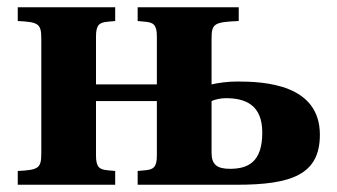

<svg xmlns="http://www.w3.org/2000/svg" viewBox="-20 -510 930 530"><path d="M29 0H298V-38L277 -40C256 -42 245 -47 245 -80V-231H413V-80C413 -47 402 -42 381 -40L360 -38V0H633C785 0 863 -28 863 -138C863 -277 711 -285 635 -285C608 -285 581 -281 564 -277V-403C564 -445 571 -449 639 -452V-490H360V-452L381 -450C402 -448 413 -443 413 -410V-277H245V-410C245 -443 256 -448 277 -450L298 -452V-490H29V-452C86 -449 94 -445 94 -403V-87C94 -45 86 -41 29 -38ZM564 -88V-231C572 -235 589 -239 603 -239C657 -239 704 -221 704 -144C704 -63 665 -44 615 -44C580 -44 564 -55 564 -88Z"/></svg>

Font: Heuristica
Style: Bold
Weight: 700
Version: Version 1.0.1